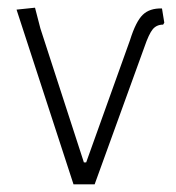

<svg xmlns="http://www.w3.org/2000/svg" viewBox="-20 -479 457 499"><path d="M355 -356 226 0H171L23 -454L71 -459L85 -405L198 -57H204L318 -375Q333 -423 351 -440.5Q369 -458 401 -457L407 -420L404 -415Q387 -415 377 -403Q367 -391 355 -356Z"/></svg>

Font: t
Style: Regular
Weight: 300
Designer: Juan Pablo del Peral
Foundry: Huerta Tipografica
Version: Version 2.004; ttfautohint (v1.8.1)